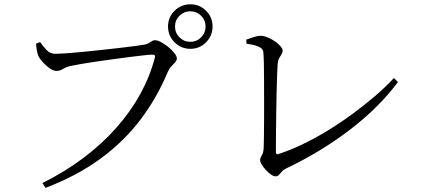

<svg xmlns="http://www.w3.org/2000/svg" viewBox="-20 -846 2000 910"><path d="M776.4 -720.5Q776.4 -764.4 807.4 -795Q838.4 -825.6 882.3 -825.6Q926.1 -825.6 956.7 -795Q987.4 -764.4 987.4 -720.5Q987.4 -676.7 956.7 -645.6Q926.1 -614.6 882.3 -614.6Q838.4 -614.6 807.4 -645.6Q776.4 -676.7 776.4 -720.5ZM809.5 -720.5Q809.5 -690.1 830.7 -669Q851.9 -647.8 882.3 -647.8Q912.1 -647.8 933.1 -669Q954.2 -690.1 954.2 -720.5Q954.2 -750.3 933.1 -771.4Q912.1 -792.5 882.3 -792.5Q851.9 -792.5 830.7 -771.4Q809.5 -750.3 809.5 -720.5ZM243.7 -590.9Q258 -590.9 290.8 -593.2Q323.6 -595.4 367.6 -599.6Q411.6 -603.8 458.5 -609Q505.3 -614.2 548.3 -619Q591.3 -623.8 622.8 -628.2Q654.4 -632.6 666 -634.8Q679.1 -637.6 686.7 -642.4Q694.2 -647.2 700.5 -651.3Q706.7 -655.4 714.8 -655.4Q726.3 -655.4 743.6 -646.3Q760.8 -637.2 777.9 -623.2Q794.9 -609.2 806.5 -594.5Q818.1 -579.9 818.1 -569.6Q818.1 -559.1 810.3 -550.6Q802.5 -542 792.5 -531.8Q782.6 -521.6 775.1 -504.8Q723 -380.1 643.9 -276.5Q564.8 -172.9 454.2 -92.4Q343.7 -12 195.8 44.4L181.1 21.6Q289 -32.2 376.7 -98.5Q464.3 -164.7 531.6 -240.7Q598.8 -316.7 644.5 -399.6Q690.1 -482.4 713.2 -570.1Q716.6 -582 712.6 -584.5Q708.7 -587 700.7 -587Q690.2 -587 661.9 -583.9Q633.6 -580.8 594.9 -575.9Q556.2 -570.9 513.8 -565.1Q471.4 -559.3 431.7 -553.4Q391.9 -547.5 361.2 -542.2Q330.5 -536.8 316.5 -533.6Q295.7 -529.6 279.5 -519.7Q263.3 -509.8 248.2 -509.8Q233.3 -509.8 214.9 -522.8Q196.5 -535.8 181.4 -552.7Q166.4 -569.7 161.4 -582.2Q157.2 -593.3 154.8 -606Q152.4 -618.7 151.1 -639.2L170.2 -646.6Q182.5 -628.6 199.9 -609.7Q217.3 -590.9 243.7 -590.9Z M1147.2 -658.1Q1164.8 -664.8 1183.3 -670.6Q1201.8 -676.3 1214.8 -676.3Q1229.9 -676.3 1248.1 -668.9Q1266.2 -661.6 1282.7 -650.3Q1299.2 -639.1 1309.4 -626.8Q1319.7 -614.6 1319.7 -605.5Q1319.7 -597.6 1314.6 -589.4Q1309.4 -581.3 1303.7 -571.2Q1298 -561.2 1296 -544.6Q1294.8 -528 1293.3 -489.2Q1291.9 -450.4 1290.8 -399.6Q1289.7 -348.7 1289 -295.7Q1288.4 -242.6 1288 -197.3Q1287.6 -152 1287.6 -124.3Q1287.6 -113 1297.9 -115.4Q1352.3 -132.7 1411.6 -161Q1470.8 -189.2 1530.6 -225.6Q1590.4 -262 1647.3 -303.5Q1704.2 -345.1 1755.4 -388.8Q1806.6 -432.5 1847 -476.2L1866.1 -457.1Q1773.8 -333.9 1636.4 -229.5Q1498.9 -125.1 1338.7 -48.8Q1323.2 -41.6 1315.7 -32.5Q1308.2 -23.5 1301.9 -16.9Q1295.7 -10.2 1285.4 -10.2Q1276.5 -10.2 1264 -19Q1251.4 -27.8 1239.8 -40.5Q1228.1 -53.3 1220.5 -66.1Q1212.9 -78.9 1212.9 -87Q1212.9 -97.6 1221.3 -110.7Q1229.6 -123.9 1229.9 -150.8Q1230.3 -166.3 1230.9 -199.6Q1231.5 -232.9 1231.6 -277Q1231.7 -321.2 1231.7 -368.7Q1231.7 -416.2 1231.5 -461.4Q1231.3 -506.6 1230.7 -542.1Q1230.1 -577.6 1228.3 -596.6Q1228.1 -605.8 1222.3 -613.2Q1216.5 -620.7 1199.7 -627.3Q1182.9 -633.9 1148.2 -639.2Z"/></svg>

Font: Noto Serif SC
Style: Regular
Weight: 200
Designer: Ryoko NISHIZUKA 西塚涼子 (kana & ideographs); Frank Grießhammer (Latin, Greek & Cyrillic); Wenlong ZHANG 张文龙 (bopomofo); San
Foundry: Adobe
Version: Version 2.001;hotconv 1.1.0;makeotfexe 2.6.0